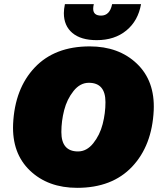

<svg xmlns="http://www.w3.org/2000/svg" viewBox="-20 -893 765 923"><path d="M658 -873Q644 -793 587.5 -746.5Q531 -700 445 -700Q369 -700 328 -734.5Q287 -769 287 -830Q287 -848 292 -873H431Q428 -861 428 -851Q428 -818 466 -818Q508 -818 519 -873ZM351 10Q211 10 124 -73Q37 -156 43 -297Q51 -467 147 -568.5Q243 -670 411 -670Q551 -670 638 -587Q725 -504 719 -363Q711 -193 615 -91.5Q519 10 351 10ZM355 -165Q397 -165 428.5 -204.5Q460 -244 473.5 -296.5Q487 -349 487 -402Q487 -495 407 -495Q365 -495 333.5 -455.5Q302 -416 288.5 -363.5Q275 -311 275 -258Q275 -165 355 -165Z"/></svg>

Font: Elaine Sans Black
Style: Italic
Weight: 900
Italic angle: -13°
Designer: Wei Huang
Foundry: Wei Huang
Version: Version 2.001;December 24, 2019;FontCreator 12.0.0.2547 64-b